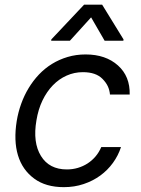

<svg xmlns="http://www.w3.org/2000/svg" viewBox="-20 -784 598 816"><path d="M51.1 -269.9Q57.2 -307.2 70 -342.7Q82.7 -378.2 101.6 -409.4Q120.4 -440.7 145.4 -467.2Q170.5 -493.6 201 -512.4Q231.5 -531.2 267.4 -541.9Q303.3 -552.6 343.8 -552.6Q429.3 -552.6 481.5 -505.7Q533 -459.5 531.2 -382.1H447.4Q445.7 -401.3 438.2 -417.3Q430.8 -433.2 415.8 -448.5Q387.8 -477.3 332.4 -477.3Q295.8 -477.3 263.1 -462.7Q230.5 -448.2 204.5 -421.3Q178.6 -394.5 160.5 -356.9Q142.4 -319.2 134.9 -272.7Q118.6 -178.6 154.1 -121.1Q189.3 -63.9 264.2 -63.9Q288.7 -63.9 310.9 -70.5Q333.1 -77.1 352.1 -89.3Q371.1 -101.6 386 -119.1Q400.9 -136.7 410.5 -159.1H494.3Q482.6 -122.9 460 -91.8Q437.5 -60.7 406.1 -37.8Q374.6 -14.9 335.4 -1.8Q296.2 11.4 251.4 11.4Q174.4 11.4 125.4 -24.9Q74.9 -62.1 56.3 -124.1Q37.6 -186.1 51.1 -269.9ZM198.2 -616.5 337.4 -764.2H414.1L505 -616.5L504.3 -610.8H424.7L367.2 -710.2L277 -610.8H197.4Z"/></svg>

Font: Inter P
Style: Italic
Weight: 400
Italic angle: -9.40001°
Designer: Rasmus Andersson
Foundry: rsms
Version: Version 3.018;git-588b23468